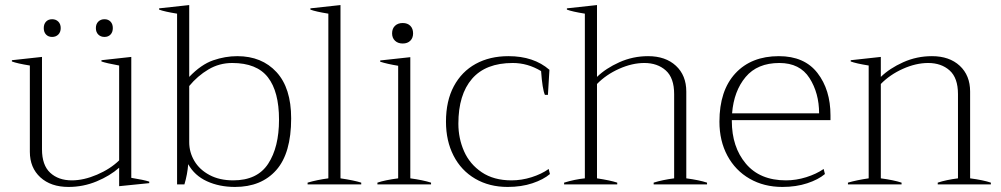

<svg xmlns="http://www.w3.org/2000/svg" viewBox="-20 -729 3957 759"><path d="M153 -618Q153 -634 162 -643.5Q171 -653 186 -653Q201 -653 210.5 -643.5Q220 -634 220 -618Q220 -602 210.5 -592.5Q201 -583 186 -583Q171 -583 162 -592.5Q153 -602 153 -618ZM359 -618Q359 -634 368.5 -643.5Q378 -653 393 -653Q408 -653 417 -643.5Q426 -634 426 -618Q426 -602 417 -592.5Q408 -583 393 -583Q378 -583 368.5 -592.5Q359 -602 359 -618ZM570 -11V-5L451 7V-66Q415 -34 362 -12Q309 10 251 10Q181 10 139.5 -28Q98 -66 98 -129V-470Q48 -478 27 -486V-491L146 -504V-139Q146 -76 178.5 -46Q211 -16 264 -16Q311 -16 363.5 -38.5Q416 -61 451 -95V-470Q401 -479 381 -486V-491L499 -504V-26Q549 -18 570 -11Z M724 -80Q721 -40 709 0H680V-675Q630 -683 609 -691V-696L728 -709V-425Q775 -474 822.5 -490.5Q870 -507 918 -507Q1015 -507 1073 -444Q1131 -381 1131 -261Q1131 -123 1072 -56.5Q1013 10 909 10Q847 10 798 -12.5Q749 -35 724 -80ZM1083 -256Q1083 -367 1039 -423.5Q995 -480 898 -480Q847 -480 804 -454.5Q761 -429 728 -389V-167Q728 -127 748.5 -92.5Q769 -58 808.5 -37Q848 -16 902 -16Q997 -16 1040 -81.5Q1083 -147 1083 -256Z M1196 -7Q1233 -18 1278 -24V-675Q1228 -683 1207 -691V-696L1326 -709V-24Q1380 -16 1408 -7V0H1196Z M1530 -597Q1530 -616 1541.5 -627Q1553 -638 1572 -638Q1591 -638 1602 -627Q1613 -616 1613 -597Q1613 -579 1602 -568Q1591 -557 1572 -557Q1553 -557 1541.5 -568Q1530 -579 1530 -597ZM1472 -7Q1501 -17 1554 -24V-469Q1511 -476 1483 -485V-490L1602 -503V-24Q1653 -17 1684 -7V0H1472Z M1743 -248Q1743 -330 1774 -388Q1805 -446 1860.5 -476.5Q1916 -507 1990 -507Q2090 -507 2152 -453L2146 -354H2134Q2124 -377 2119 -448Q2066 -480 2007 -480Q1900 -480 1846 -417.5Q1792 -355 1792 -240Q1792 -182 1814.5 -131Q1837 -80 1884.5 -48Q1932 -16 2002 -16Q2042 -16 2081.5 -28.5Q2121 -41 2149 -61L2154 -41Q2128 -19 2084.5 -4.5Q2041 10 1987 10Q1914 10 1858.5 -22.5Q1803 -55 1773 -113.5Q1743 -172 1743 -248Z M2775 -7V0H2564V-7Q2599 -18 2645 -24V-357Q2645 -421 2612 -450.5Q2579 -480 2527 -480Q2479 -480 2427.5 -457Q2376 -434 2340 -397V-24Q2393 -16 2420 -7V0H2210V-7Q2252 -20 2292 -24V-675Q2242 -683 2221 -691V-696L2340 -709V-425Q2375 -459 2428.5 -483Q2482 -507 2542 -507Q2611 -507 2652 -469Q2693 -431 2693 -367V-24Q2745 -17 2775 -7Z M2873 -254V-251Q2873 -148 2928.5 -82Q2984 -16 3087 -16Q3127 -16 3167 -28.5Q3207 -41 3236 -61L3241 -41Q3215 -19 3171 -4.5Q3127 10 3073 10Q3000 10 2943.5 -22.5Q2887 -55 2855.5 -113.5Q2824 -172 2824 -248Q2824 -371 2887 -439Q2950 -507 3059 -507Q3160 -507 3211.5 -440.5Q3263 -374 3263 -273V-254ZM2874 -281H3218Q3218 -361 3180 -420.5Q3142 -480 3061 -480Q2974 -480 2927.5 -424.5Q2881 -369 2874 -281Z M3897 -7V0H3687V-7Q3720 -18 3767 -24V-357Q3767 -421 3734 -450.5Q3701 -480 3649 -480Q3601 -480 3549.5 -457Q3498 -434 3462 -397V-24Q3514 -17 3544 -7V0H3332V-7Q3366 -17 3414 -24V-470Q3364 -478 3343 -486V-491L3462 -504V-425Q3497 -459 3550.5 -483Q3604 -507 3664 -507Q3733 -507 3774 -469Q3815 -431 3815 -367V-24Q3868 -17 3897 -7Z"/></svg>

Font: Trirong ExtraLight
Style: Regular
Weight: 275
Designer: Katatrad Team
Foundry: CadsonDemak
Version: Version 1.001